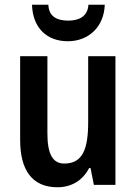

<svg xmlns="http://www.w3.org/2000/svg" viewBox="-20 -780 574 810"><path d="M422 -760H353C350 -709 311 -693 268 -693C222 -693 186 -709 184 -760H115C118 -662 178 -606 266 -606C354 -606 419 -667 422 -760ZM467 -543H352V-266C352 -151 329 -90 251 -90C202 -90 180 -131 180 -217V-543H65V-189C65 -61 117 10 222 10C280 10 328 -17 356 -71H362L376 0H467Z"/></svg>

Font: Noto Sans Telugu Condensed SemiBold
Style: Regular
Weight: 600
Width: 3
Designer: Jelle Bosma - Monotype Design Team
Foundry: Monotype Imaging Inc.
Version: Version 2.005